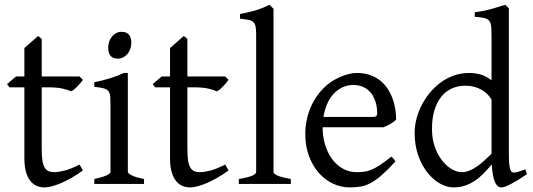

<svg xmlns="http://www.w3.org/2000/svg" viewBox="-20 -777 2252 811"><path d="M330.1 -57.1Q306.2 -39.6 282.7 -26.1Q259.3 -12.7 238 -3.7Q216.8 5.4 198.7 10Q180.7 14.6 168 14.6Q150.9 14.6 135.5 8.3Q120.1 2 108.4 -12.5Q96.7 -26.9 89.8 -50.3Q83 -73.7 83 -107.9V-408.2H20L9.8 -421.9L47.9 -454.1H83V-574.2L141.1 -625L156.2 -612.8V-454.1H315.9L330.1 -439.9Q325.7 -433.1 319.1 -425.5Q312.5 -418 305.7 -410.9Q298.8 -403.8 292.2 -398.4Q285.6 -393.1 280.8 -391.1Q269 -397 245.1 -402.6Q221.2 -408.2 181.6 -408.2H156.2V-149.9Q156.2 -120.6 158.9 -101.3Q161.6 -82 168 -70.6Q174.3 -59.1 184.3 -54.4Q194.3 -49.8 209 -49.8Q226.1 -49.8 252 -56.2Q277.8 -62.5 315.9 -82L330.1 -57.1Z M534.7 -596.2Q534.7 -582.5 530.3 -570.3Q525.9 -558.1 518.3 -549.1Q510.7 -540 500.5 -534.7Q490.2 -529.3 478 -529.3Q456.1 -529.3 446.5 -541.5Q437 -553.7 437 -576.2Q437 -589.8 441.4 -602.1Q445.8 -614.3 453.6 -623.3Q461.4 -632.3 471.4 -637.5Q481.4 -642.6 493.2 -642.6Q534.7 -642.6 534.7 -596.2ZM378.4 0V-21Q411.6 -27.8 429.2 -35.9Q446.8 -43.9 446.8 -50.8V-327.1Q446.8 -352.1 445.8 -367.4Q444.8 -382.8 438.5 -391.4Q432.1 -399.9 418.2 -403.8Q404.3 -407.7 378.4 -410.2V-429.7Q393.6 -432.6 410.4 -436.8Q427.2 -440.9 443.8 -446Q460.4 -451.2 475.6 -457Q490.7 -462.9 503.4 -468.8H520V-50.8Q520 -44.9 536.4 -36.4Q552.7 -27.8 588.4 -21V0Z M945.3 -57.1Q921.4 -39.6 897.9 -26.1Q874.5 -12.7 853.3 -3.7Q832 5.4 814 10Q795.9 14.6 783.2 14.6Q766.1 14.6 750.7 8.3Q735.4 2 723.6 -12.5Q711.9 -26.9 705.1 -50.3Q698.2 -73.7 698.2 -107.9V-408.2H635.3L625 -421.9L663.1 -454.1H698.2V-574.2L756.3 -625L771.5 -612.8V-454.1H931.2L945.3 -439.9Q940.9 -433.1 934.3 -425.5Q927.7 -418 920.9 -410.9Q914.1 -403.8 907.5 -398.4Q900.9 -393.1 896 -391.1Q884.3 -397 860.4 -402.6Q836.4 -408.2 796.9 -408.2H771.5V-149.9Q771.5 -120.6 774.2 -101.3Q776.9 -82 783.2 -70.6Q789.6 -59.1 799.6 -54.4Q809.6 -49.8 824.2 -49.8Q841.3 -49.8 867.2 -56.2Q893.1 -62.5 931.2 -82L945.3 -57.1Z M988.8 0V-21Q1009.8 -24.4 1023.9 -28.1Q1038.1 -31.7 1046.4 -35.4Q1054.7 -39.1 1058.3 -43Q1062 -46.9 1062 -50.8V-632.8Q1062 -654.8 1059.1 -667Q1056.2 -679.2 1048.3 -685.3Q1040.5 -691.4 1027.3 -693.6Q1014.2 -695.8 993.7 -698.2V-717.8Q1028.8 -724.6 1058.1 -732.9Q1087.4 -741.2 1117.7 -756.8L1135.3 -740.2V-50.8Q1135.3 -43.5 1151.9 -35.6Q1168.5 -27.8 1208.5 -21V0Z M1472.7 -418Q1447.8 -418 1426.8 -408.2Q1405.8 -398.4 1389.4 -380.9Q1373 -363.3 1362.1 -338.4Q1351.1 -313.5 1346.2 -283.2H1554.7Q1565.9 -283.2 1569.6 -286.9Q1573.2 -290.5 1573.2 -300.8Q1573.2 -309.6 1571.8 -321.8Q1570.3 -334 1566.2 -346.9Q1562 -359.9 1554.9 -372.6Q1547.9 -385.3 1536.6 -395.3Q1525.4 -405.3 1509.5 -411.6Q1493.7 -418 1472.7 -418ZM1653.3 -272Q1644.5 -262.2 1629.9 -253.9Q1615.2 -245.6 1599.6 -239.3H1342.8V-237.8Q1342.8 -201.2 1352.8 -167.2Q1362.8 -133.3 1381.3 -107.2Q1399.9 -81.1 1426.8 -65.4Q1453.6 -49.8 1487.3 -49.8Q1502.4 -49.8 1516.8 -51.5Q1531.2 -53.2 1547.9 -59.8Q1564.5 -66.4 1584.7 -79.6Q1605 -92.8 1632.3 -115.2Q1638.7 -111.8 1643.3 -105.5Q1647.9 -99.1 1650.4 -95.2Q1617.7 -59.6 1593 -37.8Q1568.4 -16.1 1546.6 -4.4Q1524.9 7.3 1503.7 11Q1482.4 14.6 1457.5 14.6Q1419.9 14.6 1386 -1.5Q1352.1 -17.6 1326.2 -47.1Q1300.3 -76.7 1284.9 -118.4Q1269.5 -160.2 1269.5 -211.9Q1269.5 -244.6 1276.9 -276.4Q1284.2 -308.1 1298.1 -336.4Q1312 -364.7 1332 -388.7Q1352.1 -412.6 1377.4 -430.2Q1388.2 -437.5 1401.6 -444.6Q1415 -451.7 1429.7 -457Q1444.3 -462.4 1458.7 -465.6Q1473.1 -468.8 1486.3 -468.8Q1518.6 -468.8 1543.2 -460Q1567.9 -451.2 1586.4 -436.3Q1605 -421.4 1617.7 -401.6Q1630.4 -381.8 1638.4 -359.9Q1646.5 -337.9 1649.9 -315.2Q1653.3 -292.5 1653.3 -272Z M2056.2 -132.8V-356.4Q2040 -384.3 2010.7 -399.7Q1981.4 -415 1946.3 -415Q1915 -415 1889.2 -403.6Q1863.3 -392.1 1844.5 -369.1Q1825.7 -346.2 1815.2 -312Q1804.7 -277.8 1804.7 -231.9Q1804.7 -190.4 1816.7 -156.7Q1828.6 -123 1847.2 -99.4Q1865.7 -75.7 1887.9 -62.7Q1910.2 -49.8 1930.2 -49.8Q1946.8 -49.8 1962.9 -56.4Q1979 -63 1994.9 -74Q2010.7 -85 2025.9 -98.9Q2041 -112.8 2056.2 -127.4ZM2205.6 -41Q2183.1 -25.9 2165.8 -15.4Q2148.4 -4.9 2135.5 1.7Q2122.6 8.3 2113.3 11.5Q2104 14.6 2097.2 14.6Q2081.1 14.6 2070.8 -7.3Q2060.5 -29.3 2057.1 -82.5Q2038.6 -60.1 2020.3 -42Q2002 -23.9 1982.7 -11.5Q1963.4 1 1941.9 7.8Q1920.4 14.6 1895.5 14.6Q1868.2 14.6 1839.4 -1.2Q1810.5 -17.1 1786.4 -46.9Q1762.2 -76.7 1746.8 -119.6Q1731.4 -162.6 1731.4 -216.8Q1731.4 -244.6 1739 -274.4Q1746.6 -304.2 1760.7 -332Q1774.9 -359.9 1795.4 -384.8Q1815.9 -409.7 1841.3 -428.5Q1866.7 -447.3 1897 -458Q1927.2 -468.8 1961.4 -468.8Q1984.4 -468.8 2007.1 -463.1Q2029.8 -457.5 2056.2 -438V-622.1Q2056.2 -648.9 2054.7 -664.8Q2053.2 -680.7 2046.4 -689.2Q2039.6 -697.8 2025.4 -700.9Q2011.2 -704.1 1985.4 -706.1V-725.1Q2025.4 -730.5 2057.1 -739.5Q2088.9 -748.5 2114.3 -756.8L2129.4 -742.2V-124Q2129.4 -106.9 2130.1 -94.7Q2130.9 -82.5 2132.3 -74.2Q2133.8 -65.9 2135.7 -60.5Q2137.7 -55.2 2140.6 -51.8Q2145 -46.4 2157.5 -48.6Q2169.9 -50.8 2199.2 -62L2205.6 -41Z"/></svg>

Font: GentiumAlt
Style: Regular
Weight: 400
Designer: J. Victor Gaultney
Version: Version 1.02; 2005; OFL release